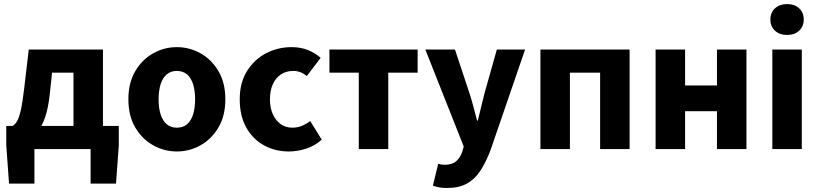

<svg xmlns="http://www.w3.org/2000/svg" viewBox="-20 -743 4081 957"><path d="M151.6 0V172H25.1L11.2 -18.6V-115.3H572.1V-18.6L558.2 172H431.6V0ZM346.2 -43V-380.8H239.6L227.1 -265.8Q219.9 -203 204.9 -158.6Q189.9 -114.2 167.3 -86.1Q144.8 -58 116.2 -44.4Q87.5 -30.8 54 -29.8L42.4 -115.3Q54.1 -121.7 64.3 -137.8Q74.5 -153.9 83.2 -191.4Q91.9 -228.9 100.2 -299.1L123.3 -496.1H493.2V-43Z M861.5 12Q798.8 12 743.7 -18.7Q688.6 -49.5 654.2 -107.5Q619.9 -165.6 619.9 -247.9Q619.9 -330.4 654.2 -388.5Q688.6 -446.7 743.7 -477.4Q798.8 -508.1 861.5 -508.1Q924.3 -508.1 979.3 -477.4Q1034.3 -446.7 1068.8 -388.5Q1103.2 -330.4 1103.2 -247.9Q1103.2 -165.6 1068.8 -107.5Q1034.3 -49.5 979.3 -18.7Q924.3 12 861.5 12ZM861.5 -106.6Q891.9 -106.6 912.3 -123.9Q932.7 -141.2 942.6 -173.1Q952.5 -205 952.5 -247.9Q952.5 -290.8 942.6 -322.8Q932.7 -354.7 912.3 -372.1Q891.9 -389.5 861.5 -389.5Q831.1 -389.5 810.8 -372.1Q790.5 -354.7 780.5 -322.8Q770.5 -290.8 770.5 -247.9Q770.5 -205 780.5 -173.1Q790.5 -141.2 810.8 -123.9Q831.1 -106.6 861.5 -106.6Z M1420.2 12Q1350.9 12 1295.4 -18.7Q1239.9 -49.5 1207.4 -107.5Q1174.9 -165.6 1174.9 -247.9Q1174.9 -330.4 1211.1 -388.5Q1247.2 -446.7 1306 -477.4Q1364.8 -508.1 1433.4 -508.1Q1479.2 -508.1 1515.1 -493.4Q1551 -478.7 1578.3 -454.7L1509.2 -363.9Q1492.2 -377.8 1476.1 -383.6Q1460 -389.5 1441.6 -389.5Q1406.3 -389.5 1380.1 -372.1Q1353.9 -354.7 1339.7 -322.8Q1325.5 -290.8 1325.5 -247.9Q1325.5 -205 1340.2 -173.1Q1354.9 -141.2 1379.8 -123.9Q1404.7 -106.6 1436.7 -106.6Q1462.8 -106.6 1484.9 -115.7Q1506.9 -124.8 1526.2 -139.6L1583.7 -47.1Q1548 -14.9 1504.3 -1.5Q1460.6 12 1420.2 12Z M1768.3 0V-380.8H1622V-496.1H2061.7V-380.8H1915.3V0Z M2208.4 194Q2185.7 194 2169.5 191Q2153.3 188 2137.7 182.3L2164.1 73.6Q2175.4 76.6 2182.6 77.4Q2189.8 78.3 2197.2 78.3Q2234 78.3 2254.4 59.9Q2274.9 41.5 2284 13.2L2291.4 -12.7L2100 -496.1H2247.7L2318.6 -282.7Q2329.8 -249.4 2338.9 -214.2Q2348.1 -179 2357.8 -142.1H2361.8Q2370.5 -177.4 2378.8 -212.5Q2387.1 -247.7 2396.3 -282.7L2456.5 -496.1H2597.2L2425 5.4Q2401.5 67.1 2373.6 109.2Q2345.6 151.3 2306.2 172.6Q2266.7 194 2208.4 194Z M2673.7 0V-496.1H3118.2V0H2971.2V-380.8H2820.7V0Z M3247.7 0V-496.1H3394.7V-317.1H3553.6V-496.1H3700.6V0H3553.6V-188.6H3394.7V0Z M3829.6 0V-496H3976.5V0ZM3903 -568.7Q3866.1 -568.7 3843 -589.8Q3819.9 -610.9 3819.9 -645.9Q3819.9 -680.7 3843 -701.7Q3866.1 -722.7 3903 -722.7Q3940.1 -722.7 3963.1 -701.7Q3986.1 -680.7 3986.1 -645.9Q3986.1 -610.9 3963.1 -589.8Q3940.1 -568.7 3903 -568.7Z"/></svg>

Font: Source Sans 3 Variable
Style: Regular
Weight: 200
Designer: Paul D. Hunt
Foundry: Adobe Systems Incorporated
Version: Version 3.026